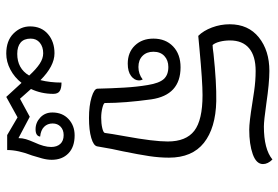

<svg xmlns="http://www.w3.org/2000/svg" viewBox="-162 -470 912 629"><g transform="rotate(90 294.5 -156.0)"><path d="M518 -561Q518 -539 485.5 -527.5Q453 -516 405 -516Q381 -516 319 -526Q314 -527 279.5 -532Q245 -537 213 -537Q164 -537 138.5 -515.5Q113 -494 113 -453Q113 -435 117 -419.5Q121 -404 128 -396Q137 -396 157 -399Q251 -409 312 -408Q400 -406 448.5 -367.5Q497 -329 497 -253Q497 -222 492 -188.5Q487 -155 476 -101Q469 -72 460 -18Q458 -6 432.5 1.5Q407 9 367 9Q327 9 299 0.5Q271 -8 271 -19Q270 -64 267.5 -106.5Q265 -149 259 -184Q253 -221 239.5 -236Q226 -251 200 -251Q178 -251 164 -238Q150 -225 150 -202Q150 -180 163.5 -166.5Q177 -153 200 -153Q223 -153 241 -167Q244 -161 244 -155Q244 -140 229.5 -129Q215 -118 189 -118Q152 -118 129.5 -141.5Q107 -165 107 -202Q107 -242 132.5 -266.5Q158 -291 201 -291Q292 -291 306 -195Q318 -108 318 -43Q318 -39 333.5 -35Q349 -31 366 -31Q385 -31 400 -34.5Q415 -38 416 -43Q418 -60 427 -110Q444 -203 444 -249Q444 -309 409 -336Q374 -363 292 -363Q248 -363 141 -353L98 -349Q81 -366 70.5 -394Q60 -422 60 -452Q60 -513 103 -547.5Q146 -582 213 -582Q252 -582 320 -572Q376 -564 395 -564Q469 -564 503 -592Q518 -577 518 -561ZM504 131Q504 146 499.5 162.5Q495 179 490 195Q472 241 472 277H423L365 243L298 280L252 230Q234 253 208.5 266.5Q183 280 156 280Q114 280 90.5 256.5Q67 233 67 202Q67 165 92 143.5Q117 122 155 122Q197 122 243 168Q251 136 251 99Q270 99 279 105Q288 111 288 126Q288 165 272 199L304 235L363 203L433 240Q433 227 436.5 215.5Q440 204 447 188Q462 156 462 133Q462 114 452 103Q442 92 423 92Q406 92 395.5 102Q385 112 385 128Q385 145 396 156Q407 167 428 169Q426 184 404 184Q382 184 365.5 168.5Q349 153 349 129Q349 96 370.5 76Q392 56 424 56Q462 56 483 76.5Q504 97 504 131ZM228 205Q207 182 189.5 170.5Q172 159 155 159Q134 159 120.5 170Q107 181 107 200Q107 222 120 233Q133 244 157 244Q205 244 228 205Z"/></g></svg>

Font: Krub Light
Style: Regular
Weight: 300
Designer: Ekaluck Peanpanawate
Foundry: Cadson Demak Co.,Ltd.
Version: Version 1.000; ttfautohint (v1.6)